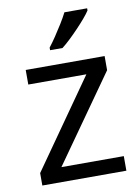

<svg xmlns="http://www.w3.org/2000/svg" viewBox="-86 -824 642 882"><g transform="rotate(-10 235.0 -383.0)"><path d="M431 0H39V-58L327 -468H56V-536H424V-470L140 -68H431ZM383 -756Q374 -742 357 -722Q340 -702 319.5 -680.5Q299 -659 278.5 -639.5Q258 -620 240 -606H182V-618Q197 -637 214.5 -663Q232 -689 249 -716.5Q266 -744 277 -766H383Z"/></g></svg>

Font: Noto Sans Adlam Unjoined
Style: Regular
Weight: 400
Designer: Mark Jamra, Neil Patel
Foundry: JamraPatel LLC
Version: Version 3.001